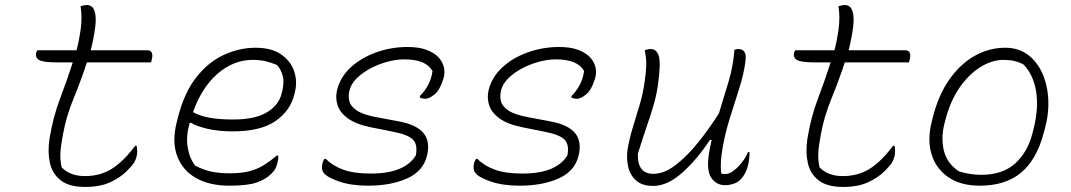

<svg xmlns="http://www.w3.org/2000/svg" viewBox="-20 -725 4240 760"><path d="M128 -526H283Q288 -545 292 -565Q296 -585 299 -606Q306 -657 299 -700Q312 -705 326 -705Q335 -705 343.5 -698.5Q352 -692 356.5 -673Q361 -654 357 -618Q354 -595 349.5 -572Q345 -549 339 -526H563Q577 -526 581 -516Q585 -506 581 -490L578 -478H324Q300 -405 271 -334.5Q242 -264 229 -192Q220 -144 219 -117Q218 -90 224 -63Q238 -47 261.5 -37.5Q285 -28 316 -28Q377 -28 423.5 -57.5Q470 -87 515 -148H521Q523 -137 523 -125.5Q523 -114 521 -107Q517 -91 509.5 -79.5Q502 -68 481 -47Q456 -22 416 -3.5Q376 15 317 15Q254 15 220.5 -11Q187 -37 177.5 -80.5Q168 -124 176 -176Q190 -262 217.5 -334Q245 -406 268 -478H206Q151 -478 135 -487.5Q119 -497 123 -515Q124 -521 128 -526Z M991 -536Q1055 -536 1093 -509.5Q1131 -483 1144.5 -442.5Q1158 -402 1147 -359L1145 -351Q1129 -286 1070 -245.5Q1011 -205 901 -205Q844 -205 800 -215.5Q756 -226 736 -239H731L729 -231Q716 -185 723 -141.5Q730 -98 753 -69Q784 -53 815.5 -46Q847 -39 889 -39Q933 -39 964 -46.5Q995 -54 1021 -69.5Q1047 -85 1075 -109H1081Q1082 -102 1081.5 -96.5Q1081 -91 1079 -83Q1076 -70 1071 -59.5Q1066 -49 1055 -38Q1032 -15 996 -2.5Q960 10 888 10Q809 10 755.5 -20.5Q702 -51 681 -108Q660 -165 680 -243L684 -259Q709 -358 757 -419Q805 -480 866.5 -508Q928 -536 991 -536ZM981 -488Q904 -488 841 -433Q778 -378 744 -281Q772 -266 809.5 -259Q847 -252 903 -252Q989 -252 1036 -280Q1083 -308 1095 -355Q1106 -396 1099.5 -423Q1093 -450 1076 -468Q1052 -478 1029.5 -483Q1007 -488 981 -488Z M1593 -539Q1637 -539 1666 -528.5Q1695 -518 1713 -501Q1730 -484 1736.5 -461Q1743 -438 1735 -413L1733 -407Q1720 -367 1699 -350.5Q1678 -334 1664 -334Q1652 -334 1642 -339V-345Q1660 -362 1674 -387.5Q1688 -413 1692 -444Q1666 -490 1581 -490Q1548 -490 1513 -480.5Q1478 -471 1446 -454Q1414 -437 1391.5 -414.5Q1369 -392 1363 -366Q1358 -344 1363 -324Q1368 -304 1392.5 -287.5Q1417 -271 1471 -261L1556 -245Q1629 -232 1656.5 -198Q1684 -164 1670 -108Q1655 -47 1591 -18.5Q1527 10 1437 10Q1370 10 1322.5 -6.5Q1275 -23 1262 -40Q1255 -49 1254.5 -59.5Q1254 -70 1257 -81Q1260 -90 1264 -96H1270Q1296 -69 1338.5 -53.5Q1381 -38 1448 -38Q1582 -38 1626 -110Q1634 -152 1615 -172Q1596 -192 1534 -204L1449 -221Q1389 -233 1357 -256.5Q1325 -280 1316 -309Q1307 -338 1314 -368Q1327 -420 1368 -458Q1409 -496 1468.5 -517.5Q1528 -539 1593 -539Z M2193 -539Q2237 -539 2266 -528.5Q2295 -518 2313 -501Q2330 -484 2336.5 -461Q2343 -438 2335 -413L2333 -407Q2320 -367 2299 -350.5Q2278 -334 2264 -334Q2252 -334 2242 -339V-345Q2260 -362 2274 -387.5Q2288 -413 2292 -444Q2266 -490 2181 -490Q2148 -490 2113 -480.5Q2078 -471 2046 -454Q2014 -437 1991.5 -414.5Q1969 -392 1963 -366Q1958 -344 1963 -324Q1968 -304 1992.5 -287.5Q2017 -271 2071 -261L2156 -245Q2229 -232 2256.5 -198Q2284 -164 2270 -108Q2255 -47 2191 -18.5Q2127 10 2037 10Q1970 10 1922.5 -6.5Q1875 -23 1862 -40Q1855 -49 1854.5 -59.5Q1854 -70 1857 -81Q1860 -90 1864 -96H1870Q1896 -69 1938.5 -53.5Q1981 -38 2048 -38Q2182 -38 2226 -110Q2234 -152 2215 -172Q2196 -192 2134 -204L2049 -221Q1989 -233 1957 -256.5Q1925 -280 1916 -309Q1907 -338 1914 -368Q1927 -420 1968 -458Q2009 -496 2068.5 -517.5Q2128 -539 2193 -539Z M2532 -526Q2544 -531 2555 -531Q2580 -531 2588 -502.5Q2596 -474 2585 -394Q2579 -349 2567 -308.5Q2555 -268 2539.5 -223Q2524 -178 2505 -117Q2502 -37 2566 -37Q2609 -37 2654 -71.5Q2699 -106 2743 -160.5Q2787 -215 2826 -277Q2846 -341 2864.5 -404Q2883 -467 2887 -528Q2895 -531 2902 -531Q2937 -531 2931 -485Q2925 -434 2906.5 -376Q2888 -318 2869 -257.5Q2850 -197 2840 -138Q2835 -107 2833.5 -84.5Q2832 -62 2835 -38Q2843 -36 2851 -36Q2866 -36 2883.5 -49Q2901 -62 2917 -82.5Q2933 -103 2941 -123H2947Q2947 -94 2940 -67Q2931 -34 2911 -14Q2900 -3 2883.5 2.5Q2867 8 2850 8Q2816 8 2796 -20.5Q2776 -49 2786 -115Q2790 -141 2797 -171H2790Q2738 -92 2679.5 -40.5Q2621 11 2566 11Q2522 11 2498 -10.5Q2474 -32 2466.5 -65Q2459 -98 2464 -133Q2472 -178 2485 -221Q2498 -264 2511.5 -308.5Q2525 -353 2532 -403Q2537 -438 2538 -466Q2539 -494 2532 -526Z M3128 -526H3283Q3288 -545 3292 -565Q3296 -585 3299 -606Q3306 -657 3299 -700Q3312 -705 3326 -705Q3335 -705 3343.5 -698.5Q3352 -692 3356.5 -673Q3361 -654 3357 -618Q3354 -595 3349.5 -572Q3345 -549 3339 -526H3563Q3577 -526 3581 -516Q3585 -506 3581 -490L3578 -478H3324Q3300 -405 3271 -334.5Q3242 -264 3229 -192Q3220 -144 3219 -117Q3218 -90 3224 -63Q3238 -47 3261.5 -37.5Q3285 -28 3316 -28Q3377 -28 3423.5 -57.5Q3470 -87 3515 -148H3521Q3523 -137 3523 -125.5Q3523 -114 3521 -107Q3517 -91 3509.5 -79.5Q3502 -68 3481 -47Q3456 -22 3416 -3.5Q3376 15 3317 15Q3254 15 3220.5 -11Q3187 -37 3177.5 -80.5Q3168 -124 3176 -176Q3190 -262 3217.5 -334Q3245 -406 3268 -478H3206Q3151 -478 3135 -487.5Q3119 -497 3123 -515Q3124 -521 3128 -526Z M3959 -536Q4012 -536 4049 -508Q4086 -480 4106.5 -433.5Q4127 -387 4129.5 -329.5Q4132 -272 4115 -212L4110 -194Q4082 -91 4020.5 -40.5Q3959 10 3858 10Q3783 10 3734 -23.5Q3685 -57 3667.5 -114Q3650 -171 3668 -243L3672 -259Q3694 -347 3736.5 -408.5Q3779 -470 3836.5 -503Q3894 -536 3959 -536ZM3953 -488Q3906 -488 3860 -459Q3814 -430 3778.5 -378.5Q3743 -327 3724 -257L3719 -238Q3704 -180 3716 -129.5Q3728 -79 3775 -47Q3797 -40 3819.5 -36.5Q3842 -33 3864 -33Q3949 -33 3999 -78.5Q4049 -124 4068 -202L4072 -218Q4092 -300 4081 -365Q4070 -430 4031 -470Q3998 -488 3953 -488Z"/></svg>

Font: Recursive Mn Csl St Lt
Style: Italic
Weight: 300
Italic angle: -15°
Monospace: yes
Version: Version 1.079;hotconv 1.0.112;makeotfexe 2.5.65598; ttfautoh